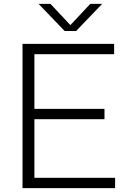

<svg xmlns="http://www.w3.org/2000/svg" viewBox="-20 -965 654 985"><path d="M95.5 0V-740H565.5V-687H156.5V-53H570.5V0ZM132 -353.5V-406.5H516V-353.5ZM311.5 -806 178 -945H239L350 -826.5H332L443 -945H504L370.5 -806Z"/></svg>

Font: Encode Sans SC SemiExpanded Light
Style: Regular
Weight: 300
Width: 6
Designer: Multiple Designers
Foundry: Impallari Type
Version: Version 3.002